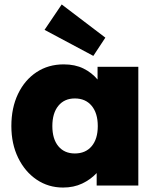

<svg xmlns="http://www.w3.org/2000/svg" viewBox="-20 -833 711 862"><path d="M263 9Q197 9 144.5 -26.5Q92 -62 61.5 -124.5Q31 -187 31 -267Q31 -349 61 -411.5Q91 -474 144 -509Q197 -544 266 -544Q317 -544 354.5 -525.5Q392 -507 418 -476V-533H601V0H414V-56Q387 -27 349 -9Q311 9 263 9ZM316 -144Q364 -144 391.5 -176.5Q419 -209 419 -267Q419 -325 391.5 -358Q364 -391 316 -391Q269 -391 242 -358Q215 -325 215 -267Q215 -209 242 -176.5Q269 -144 316 -144ZM399 -582 180 -699 257 -813 453 -664Z"/></svg>

Font: Lexend ExtraBold
Style: Regular
Weight: 800
Designer: Bonnie Shaver-Troup, Thomas Jockin
Foundry: Lexend
Version: Version 1.007; ttfautohint (v1.8.3)